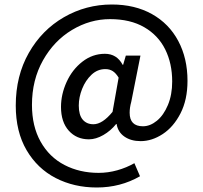

<svg xmlns="http://www.w3.org/2000/svg" viewBox="-20 -673 903 853"><path d="M50 -204Q50 -336 108 -438Q166 -540 264 -596.5Q362 -653 477 -653Q579 -653 655 -610.5Q731 -568 772 -491Q813 -414 813 -314Q813 -230 782 -169.5Q751 -109 703 -77.5Q655 -46 605 -46Q562 -46 533 -66Q504 -86 498 -122H496Q472 -92 439 -73Q406 -54 375 -54Q320 -54 285.5 -92.5Q251 -131 251 -198Q251 -254 276 -309Q301 -364 346 -399Q391 -434 446 -434Q499 -434 525 -385H527L539 -426H604L563 -220Q556 -195 556 -172Q556 -112 615 -112Q647 -112 677 -136.5Q707 -161 726 -206.5Q745 -252 745 -311Q745 -391 714 -453.5Q683 -516 621 -552Q559 -588 469 -588Q380 -588 300 -540Q220 -492 171 -405Q122 -318 122 -207Q122 -112 160.5 -43.5Q199 25 266.5 60Q334 95 418 95Q460 95 501 83.5Q542 72 577 52L602 110Q515 160 410 160Q309 160 227.5 118Q146 76 98 -6Q50 -88 50 -204ZM480 -176 507 -328Q495 -348 481 -357Q467 -366 448 -366Q413 -366 386.5 -341Q360 -316 345 -278.5Q330 -241 330 -204Q330 -162 347.5 -141.5Q365 -121 395 -121Q435 -121 480 -176Z"/></svg>

Font: Assistant SemiBold
Style: Regular
Weight: 600
Designer: Hebrew By Ben Nathan, Latin by Paul Hunt
Version: Version 2.001; ttfautohint (v1.6)